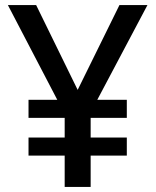

<svg xmlns="http://www.w3.org/2000/svg" viewBox="-20 -734 612 754"><path d="M285 -381 449 -714H559L362 -342H478V-271H336V-194H478V-123H336V0H234V-123H92V-194H234V-271H92V-342H205L11 -714H122Z"/></svg>

Font: Noto Sans Sinhala Medium
Style: Regular
Weight: 500
Designer: Jelle Bosma - Monotype Design Team
Foundry: Monotype Imaging Inc.
Version: Version 2.006; ttfautohint (v1.8.4.7-5d5b)